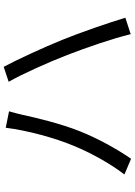

<svg xmlns="http://www.w3.org/2000/svg" viewBox="135 -874 730 1040"><g transform="rotate(-90 500.0 -354.0)"><path d="M229 -317C195 -234 139 -129 75 -45L160 -9C216 -90 271 -192 308 -284C350 -387 385 -535 398 -597C403 -618 410 -647 417 -670L328 -688C314 -573 273 -421 229 -317ZM722 -355C763 -249 810 -113 835 -11L924 -40C897 -130 844 -284 804 -382C761 -488 697 -626 658 -699L577 -672C620 -597 682 -458 722 -355Z"/></g></svg>

Font: Noto Sans CJK SC Regular
Style: Regular
Weight: 400
Designer: Ryoko NISHIZUKA (kana & ideographs); Paul D. Hunt (Latin, Greek & Cyrillic); Wenlong ZHANG (bopomofo); Sandoll Communica
Foundry: Adobe Systems Incorporated
Version: Version 1.004;PS 1.004;hotconv 1.0.82;makeotf.lib2.5.63406